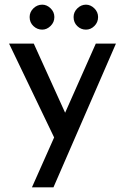

<svg xmlns="http://www.w3.org/2000/svg" viewBox="-20 -600 533 819"><path d="M474.6 -414.1 208 199.2H116.2L210.9 -13.7L18.6 -414.1H124L257.8 -119.1L388.7 -414.1ZM160.2 -580.1Q179.7 -580.1 195.8 -564.5Q211.9 -548.8 211.9 -527.3Q211.9 -504.9 195.8 -489.3Q179.7 -473.6 160.2 -473.6Q138.7 -473.6 122.6 -488.8Q106.4 -503.9 106.4 -527.3Q106.4 -548.8 122.6 -564.5Q138.7 -580.1 160.2 -580.1ZM346.7 -580.1Q366.2 -580.1 382.3 -564.5Q398.4 -548.8 398.4 -527.3Q398.4 -504.9 382.8 -489.3Q367.2 -473.6 346.7 -473.6Q325.2 -473.6 309.6 -488.8Q293.9 -503.9 293.9 -527.3Q293.9 -548.8 310.1 -564.5Q326.2 -580.1 346.7 -580.1Z"/></svg>

Font: Josefin Sans CFJ
Style: Regular
Weight: 400
Designer: Santiago Orozco
Foundry: Typemade
Version: Version 2.000